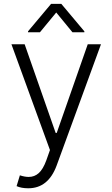

<svg xmlns="http://www.w3.org/2000/svg" viewBox="-20 -776 585 1000"><path d="M357.4 -607.9 272.9 -710.9 188 -607.9H126V-612.8L246.1 -755.9H299.3L419.4 -612.8V-607.9ZM127.4 204.6Q90.8 204.6 66.4 193.4L83.5 137.2Q109.4 145.5 129.4 145.5Q159.7 145.5 181.9 125.5Q204.1 105.5 220.7 60.5L240.2 5.4L39.6 -545.4H108.4L270 -83.5H275.4L437 -545.4H505.9L274.9 86.4Q231 204.6 127.4 204.6Z"/></svg>

Font: Interop Light
Style: Regular
Weight: 300
Designer: Rasmus Andersson, Google, Jang Haemin
Foundry: jhaemin
Version: Version 1.007